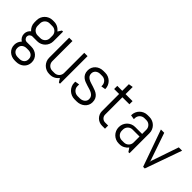

<svg xmlns="http://www.w3.org/2000/svg" viewBox="55 -1446 2462 2462"><g transform="rotate(45 1286.0 -215.0)"><path d="M398.9 63Q398.9 93.3 387.5 118.7Q376 144 356 162.1Q335.9 180.2 309.1 190.2Q282.2 200.2 252 200.2H227.1Q196.8 200.2 169.9 190.2Q143.1 180.2 123 162.1Q103 144 91.6 118.7Q80.1 93.3 80.1 63V61Q80.1 31.7 90.8 7.3Q101.6 -17.1 120.1 -35.2Q96.7 -49.3 82.8 -73.5Q68.8 -97.7 68.8 -127Q68.8 -153.3 80.1 -176Q91.3 -198.7 110.8 -212.9Q87.4 -233.4 73.7 -262.2Q60.1 -291 60.1 -325.2V-362.8Q60.1 -393.1 71.5 -419.9Q83 -446.8 103 -466.8Q123 -486.8 149.9 -498.3Q176.8 -509.8 207 -509.8H231.9Q268.6 -509.8 299.6 -493.4Q330.6 -477.1 351.1 -449.2L383.8 -500H403.8V-325.2Q403.8 -294.9 392.3 -268.1Q380.9 -241.2 360.8 -221.2Q340.8 -201.2 314 -189.7Q287.1 -178.2 256.8 -178.2H169.9Q159.7 -178.2 150.4 -174.1Q141.1 -169.9 134 -163.1Q127 -156.2 123 -146.7Q119.1 -137.2 119.1 -127Q119.1 -116.7 123 -107.4Q127 -98.1 134 -91.1Q141.1 -84 150.4 -80.1Q159.7 -76.2 169.9 -76.2H252Q282.2 -76.2 309.1 -66.2Q335.9 -56.2 356 -38.1Q376 -20 387.5 5.4Q398.9 30.8 398.9 61V63ZM344.2 -366.2Q344.2 -384.3 337.4 -400.1Q330.6 -416 318.6 -427.7Q306.6 -439.5 290.8 -446.3Q274.9 -453.1 256.8 -453.1H207Q189 -453.1 173.1 -446.3Q157.2 -439.5 145.5 -427.7Q133.8 -416 127 -400.1Q120.1 -384.3 120.1 -366.2V-321.8Q120.1 -303.7 127 -287.8Q133.8 -272 145.5 -260.3Q157.2 -248.5 173.1 -241.7Q189 -234.9 207 -234.9H256.8Q274.9 -234.9 290.8 -241.7Q306.6 -248.5 318.6 -260.3Q330.6 -272 337.4 -287.8Q344.2 -303.7 344.2 -321.8ZM341.8 58.1Q341.8 40 335 25.6Q328.1 11.2 316.4 1.5Q304.7 -8.3 288.8 -13.7Q272.9 -19 254.9 -19H224.1Q206.1 -19 190.2 -13.7Q174.3 -8.3 162.6 1.5Q150.9 11.2 144 25.6Q137.2 40 137.2 58.1V65.9Q137.2 84 144 98.1Q150.9 112.3 162.6 122.3Q174.3 132.3 190.2 137.7Q206.1 143.1 224.1 143.1H254.9Q272.9 143.1 288.8 137.7Q304.7 132.3 316.4 122.3Q328.1 112.3 335 98.1Q341.8 84 341.8 65.9Z M828.1 0 794.9 -50.8Q774.4 -22.9 743.7 -6.6Q712.9 9.8 676.3 9.8H661.1Q630.9 9.8 604 -1.7Q577.1 -13.2 557.1 -33.2Q537.1 -53.2 525.6 -80.1Q514.2 -106.9 514.2 -137.2V-500H574.2V-133.8Q574.2 -115.7 581.1 -99.9Q587.9 -84 599.6 -72.3Q611.3 -60.5 627.2 -53.7Q643.1 -46.9 661.1 -46.9H701.2Q719.2 -46.9 735.1 -53.7Q751 -60.5 762.7 -72.3Q774.4 -84 781.2 -99.9Q788.1 -115.7 788.1 -133.8V-500H848.1V0Z M1312 -127Q1312 -96.7 1299.8 -71.5Q1287.6 -46.4 1266.6 -28.3Q1245.6 -10.3 1218 -0.2Q1190.4 9.8 1160.2 9.8H1120.1Q1089.8 9.8 1062.3 -1.7Q1034.7 -13.2 1013.9 -33.2Q993.2 -53.2 980.7 -80.1Q968.3 -106.9 968.3 -137.2V-157.2L1028.3 -167V-133.8Q1028.3 -115.7 1035.9 -99.9Q1043.5 -84 1056.2 -72.3Q1068.8 -60.5 1085.4 -53.7Q1102.1 -46.9 1120.1 -46.9H1160.2Q1178.2 -46.9 1194.8 -52.2Q1211.4 -57.6 1224.4 -67.6Q1237.3 -77.6 1244.9 -91.8Q1252.4 -106 1252.4 -124Q1252.4 -150.9 1240.7 -168Q1229 -185.1 1209.7 -196.5Q1190.4 -208 1165.8 -215.6Q1141.1 -223.1 1115.2 -230.7Q1089.4 -238.3 1064.7 -248Q1040 -257.8 1020.8 -273.7Q1001.5 -289.6 989.7 -313.5Q978 -337.4 978 -373Q978 -403.3 989.7 -428.5Q1001.5 -453.6 1021.5 -471.7Q1041.5 -489.7 1068.1 -499.8Q1094.7 -509.8 1125 -509.8H1160.2Q1190.4 -509.8 1217.3 -498.3Q1244.1 -486.8 1264.2 -466.8Q1284.2 -446.8 1295.7 -419.9Q1307.1 -393.1 1307.1 -362.8V-360.8L1247.1 -351.1V-366.2Q1247.1 -384.3 1240.2 -400.1Q1233.4 -416 1221.7 -427.7Q1210 -439.5 1194.1 -446.3Q1178.2 -453.1 1160.2 -453.1H1125Q1106.9 -453.1 1091.1 -447.8Q1075.2 -442.4 1063.5 -432.4Q1051.8 -422.4 1044.9 -408.2Q1038.1 -394 1038.1 -376Q1038.1 -350.1 1049.8 -333.7Q1061.5 -317.4 1080.8 -306.2Q1100.1 -294.9 1124.8 -287.4Q1149.4 -279.8 1175 -271.7Q1200.7 -263.7 1225.3 -253.4Q1250 -243.2 1269.3 -227.1Q1288.6 -210.9 1300.3 -186.8Q1312 -162.6 1312 -127Z M1609.4 0Q1582 0 1557.9 -10.3Q1533.7 -20.5 1515.9 -38.6Q1498 -56.6 1487.5 -80.6Q1477.1 -104.5 1477.1 -131.8V-442.9H1387.2V-500H1477.1V-620.1L1537.1 -629.9V-500H1664.1V-442.9H1537.1V-128.9Q1537.1 -113.8 1542.7 -100.8Q1548.3 -87.9 1558.1 -78.1Q1567.9 -68.4 1581.1 -62.7Q1594.2 -57.1 1609.4 -57.1H1664.1V0Z M2088.4 0 2055.2 -49.8Q2034.7 -22.9 2003.9 -6.6Q1973.1 9.8 1936.5 9.8H1921.4Q1891.1 9.8 1864.3 -1.7Q1837.4 -13.2 1817.4 -33.2Q1797.4 -53.2 1785.9 -80.1Q1774.4 -106.9 1774.4 -137.2V-142.1Q1774.4 -172.4 1785.9 -199.2Q1797.4 -226.1 1817.4 -246.1Q1837.4 -266.1 1864.3 -277.6Q1891.1 -289.1 1921.4 -289.1H2048.3V-366.2Q2048.3 -384.3 2041.5 -400.1Q2034.7 -416 2022.9 -427.7Q2011.2 -439.5 1995.4 -446.3Q1979.5 -453.1 1961.4 -453.1H1926.3Q1908.2 -453.1 1892.3 -446.3Q1876.5 -439.5 1864.7 -427.7Q1853 -416 1846.2 -400.1Q1839.4 -384.3 1839.4 -366.2V-348.1L1779.3 -357.9V-362.8Q1779.3 -393.1 1790.8 -419.9Q1802.2 -446.8 1822.3 -466.8Q1842.3 -486.8 1869.1 -498.3Q1896 -509.8 1926.3 -509.8H1961.4Q1991.7 -509.8 2018.6 -498.3Q2045.4 -486.8 2065.4 -466.8Q2085.4 -446.8 2096.9 -419.9Q2108.4 -393.1 2108.4 -362.8V0ZM2048.3 -242.2H1921.4Q1903.3 -242.2 1887.5 -235.4Q1871.6 -228.5 1859.9 -216.6Q1848.1 -204.6 1841.3 -188.7Q1834.5 -172.9 1834.5 -154.8V-133.8Q1834.5 -115.7 1841.3 -99.9Q1848.1 -84 1859.9 -72.3Q1871.6 -60.5 1887.5 -53.7Q1903.3 -46.9 1921.4 -46.9H1961.4Q1979.5 -46.9 1995.4 -53.7Q2011.2 -60.5 2022.9 -72.3Q2034.7 -84 2041.5 -99.9Q2048.3 -115.7 2048.3 -133.8Z M2385.3 0H2355.5L2178.2 -500H2238.3L2368.7 -121.1L2370.6 -95.2L2372.6 -121.1L2502.4 -500H2562.5Z"/></g></svg>

Font: Abel
Style: Regular
Weight: 400
Designer: Matthew Desmond
Foundry: Matthew Desmond
Version: Version 1.003